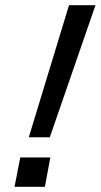

<svg xmlns="http://www.w3.org/2000/svg" viewBox="-20 -720 388 740"><path d="M91 -191H172L348 -700H246ZM36 0H153L174 -113H58Z"/></svg>

Font: Uncut Sans Medium Italic
Style: Regular
Weight: 500
Italic angle: -11°
Designer: Kasper Nordkvist
Foundry: UNCUT.wtf
Version: Version 1.304;Glyphs 3.2 (3246)